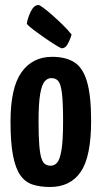

<svg xmlns="http://www.w3.org/2000/svg" viewBox="-20 -737 406 767"><path d="M180 10Q141 10 111 0.5Q81 -9 61.5 -36.5Q42 -64 32 -115.5Q22 -167 22 -251Q22 -387 66 -448.5Q110 -510 188 -510Q242 -510 276.5 -488.5Q311 -467 327.5 -411Q344 -355 344 -254Q344 -111 302.5 -50.5Q261 10 180 10ZM183 -75Q197 -75 208 -87Q219 -99 225.5 -137Q232 -175 232 -252Q232 -327 227.5 -364Q223 -401 213 -413Q203 -425 185 -425Q170 -425 158.5 -412Q147 -399 140.5 -361.5Q134 -324 134 -251Q134 -192 137 -156Q140 -120 146 -103Q152 -86 161.5 -80.5Q171 -75 183 -75ZM226 -544Q220 -546 200.5 -558Q181 -570 158 -586Q135 -602 115 -617Q95 -632 87 -642Q91 -667 103.5 -692Q116 -717 134 -717Q138 -717 153 -706Q168 -695 189 -676.5Q210 -658 230.5 -638Q251 -618 266 -599Q266 -599 261.5 -585.5Q257 -572 248.5 -558Q240 -544 226 -544Z"/></svg>

Font: Yanone Kaffeesatz SemiBold
Style: Regular
Weight: 600
Designer: Yanone (Cyrillic: Daniel Pouzeot, Huerta Tipografica, and Cyreal)
Foundry: Yanone
Version: Version 2.003